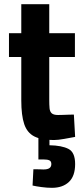

<svg xmlns="http://www.w3.org/2000/svg" viewBox="-20 -659 404 920"><path d="M238 12Q178 12 144 -5.5Q110 -23 96 -64.5Q82 -106 82 -178V-386H23V-500H82V-639H216V-500H339V-386H216V-181Q216 -156 217.5 -140Q219 -124 228 -116Q237 -108 258 -108Q268 -108 282 -108.5Q296 -109 310 -109.5Q324 -110 334 -110L340 -3Q318 1 288 6.5Q258 12 238 12ZM229 241Q206 241 179.5 237.5Q153 234 136 230L140 152Q141 152 152 152Q163 152 174.5 152.5Q186 153 188 153Q208 153 217 146.5Q226 140 226 127Q226 114 217 109.5Q208 105 188 105H164V-1H217V37Q276 38 308 54.5Q340 71 340 127Q340 185 310 213Q280 241 229 241Z"/></svg>

Font: Titillium Web SemiBold
Style: Regular
Weight: 600
Designer: Mohamed Gaber, Accademia di Belle Arti di Urbino
Foundry: Kief Type Foundry, Accademia di Belle Arti di Urbino
Version: Version 3.000; ttfautohint (v1.8.4)